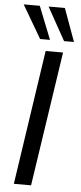

<svg xmlns="http://www.w3.org/2000/svg" viewBox="-63 -989 430 1022"><g transform="rotate(5 152.5 -478.0)"><path d="M52 0 159 -719H252L144 0ZM252 -780 154 -956H241L305 -780ZM124 -780 21 -956H107L177 -780Z"/></g></svg>

Font: Nunitoga
Style: Medium Italic
Weight: 500
Italic angle: -9°
Designer: Vernon Adams
Foundry: Vernon Adams
Version: Version 1.0